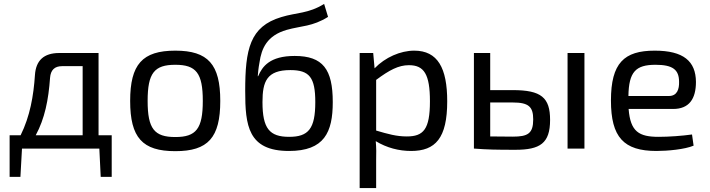

<svg xmlns="http://www.w3.org/2000/svg" viewBox="-20 -757 3616 978"><path d="M549 -68H482V-487H282C203 -487 163 -449 158 -375C151 -269 133 -165 85 -68H29V144H84L92 0H486L493 144H549ZM401 -68H162C208 -153 227 -248 235 -361C238 -400 258 -420 296 -420H401Z M873 -499C705 -499 643 -429 643 -243C643 -56 705 13 873 13C1040 13 1102 -56 1102 -243C1102 -429 1040 -499 873 -499ZM873 -427C979 -427 1013 -385 1013 -243C1013 -101 979 -59 873 -59C766 -59 732 -101 732 -243C732 -385 766 -427 873 -427Z M1631 -737C1550 -687 1491 -694 1413 -670C1252 -622 1229 -505 1229 -294C1229 -118 1243 12 1452 12C1632 12 1675 -83 1675 -237C1675 -404 1625 -472 1481 -472C1354 -472 1316 -418 1295 -369H1293C1294 -382 1296 -409 1302 -440C1312 -509 1339 -576 1441 -605C1516 -626 1571 -621 1651 -671ZM1459 -400C1556 -400 1586 -363 1586 -237C1586 -101 1551 -60 1453 -60C1353 -60 1317 -102 1317 -237C1317 -342 1339 -400 1459 -400Z M1881 -487H1812V201H1896V60C1897 26 1897 -4 1894 -38C1950 -4 2012 12 2074 12C2198 12 2258 -53 2258 -241C2258 -410 2210 -499 2090 -499C2020 -499 1942 -465 1888 -409ZM1896 -350C1963 -400 2010 -425 2063 -425C2140 -425 2170 -379 2170 -241C2170 -98 2137 -62 2052 -62C2000 -62 1957 -74 1896 -92Z M2477 -298V-487H2394V0H2397C2461 5 2508 6 2605 6C2731 6 2782 -27 2782 -146C2782 -260 2737 -298 2592 -298ZM2957 -487H2871V0H2957ZM2477 -62V-235H2592C2673 -235 2696 -213 2696 -149C2696 -77 2669 -61 2592 -61Z M3409 -202C3490 -202 3525 -253 3525 -340C3524 -445 3462 -499 3315 -499C3159 -499 3092 -436 3092 -245C3092 -58 3157 12 3324 12C3380 12 3468 4 3513 -15L3505 -72C3455 -65 3388 -60 3335 -60C3235 -60 3191 -86 3182 -202ZM3181 -268C3183 -391 3218 -427 3319 -427C3407 -427 3439 -402 3439 -340C3440 -304 3430 -268 3387 -268Z"/></svg>

Font: SnT
Style: Regular
Weight: 400
Designer: Natanael Gama
Version: Version 1.001;PS 001.001;hotconv 1.0.70;makeotf.lib2.5.58329